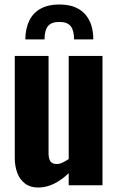

<svg xmlns="http://www.w3.org/2000/svg" viewBox="-20 -828 530 858"><path d="M150 10Q115 10 91.5 -8Q68 -26 57 -56Q46 -86 46 -122V-578H197V-144Q197 -120 205 -107.5Q213 -95 234 -95Q246 -95 259.5 -101.5Q273 -108 287 -117V-578H438V0H287V-54Q257 -25 222.5 -7.5Q188 10 150 10ZM93 -652Q94 -701 111 -736Q128 -771 162 -789.5Q196 -808 245 -808Q295 -808 328.5 -789.5Q362 -771 379.5 -736Q397 -701 397 -652H311Q311 -692 296 -711Q281 -730 245 -730Q210 -730 194.5 -711.5Q179 -693 179 -652Z"/></svg>

Font: Oswald SemiBold
Style: Regular
Weight: 600
Designer: Vernon Adams
Foundry: Vernon Adams
Version: Version 4.103;gftools[0.9.33.dev8+g029e19f]